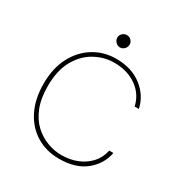

<svg xmlns="http://www.w3.org/2000/svg" viewBox="-153 -748 834 876"><g transform="rotate(30 264.0 -310.0)"><path d="M278 12Q211 12 158.5 -20Q106 -52 76.5 -111Q47 -170 47 -250Q47 -332 78 -391Q109 -450 161.5 -482Q214 -514 278 -514Q360 -514 414 -472Q468 -430 481 -367H459Q446 -425 397.5 -459.5Q349 -494 279 -494Q227 -494 178.5 -467.5Q130 -441 99.5 -387Q69 -333 69 -250Q69 -185 87.5 -139Q106 -93 136.5 -64.5Q167 -36 204.5 -22Q242 -8 279 -8Q324 -8 361.5 -23Q399 -38 425 -66.5Q451 -95 459 -135H481Q469 -72 417.5 -30Q366 12 278 12ZM266 -567Q253 -567 243 -577Q233 -587 233 -600Q233 -613 243 -622.5Q253 -632 266 -632Q279 -632 288.5 -622.5Q298 -613 298 -600Q298 -587 288.5 -577Q279 -567 266 -567Z"/></g></svg>

Font: DM Sans 16pt Thin
Style: Regular
Weight: 250
Version: Version 4.004;gftools[0.9.30]